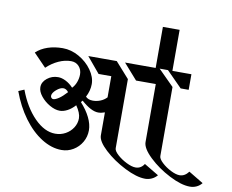

<svg xmlns="http://www.w3.org/2000/svg" viewBox="-104 -1112 1594 1322"><g transform="rotate(10 693.0 -450.5)"><path d="M1386 36Q1371 55 1349.5 65Q1328 75 1303 75Q1243 75 1158.5 31.5Q1074 -12 1012 -71.5Q950 -131 950 -174V-580H868H812L716 -689H930V-976H1047V-689H1180V-580H1124L1016 -689H958L1067 -580V-97Q1067 -78 1094 -52.5Q1121 -27 1157.5 -8.5Q1194 10 1220 10Q1256 10 1283 -26ZM972 -25 1074 36Q1058 55 1036 65Q1014 75 991 75Q931 75 847 32.5Q763 -10 701 -67.5Q639 -125 639 -166V-327Q615 -318 593 -318Q544 -318 474 -380L464 -368Q506 -322 529 -275Q552 -228 552 -186Q552 -141 530 -103Q508 -65 470.5 -42.5Q433 -20 389 -20Q319 -20 249 -64Q179 -108 121 -187Q63 -266 26 -368L66 -385Q110 -267 181 -195Q252 -123 327 -123Q366 -123 398.5 -141Q431 -159 450.5 -189.5Q470 -220 470 -255Q470 -292 436 -341Q412 -314 384 -299Q356 -284 330 -284Q297 -284 259.5 -305.5Q222 -327 196.5 -359Q171 -391 171 -421Q171 -457 204 -483.5Q237 -510 280 -510Q306 -510 334.5 -495.5Q363 -481 387 -455Q405 -473 415 -500Q425 -527 425 -554Q425 -588 404 -611Q383 -634 349 -634Q306 -634 262 -614Q218 -594 180 -558L92 -649Q125 -680 172.5 -696Q220 -712 277 -712Q336 -712 391.5 -680.5Q447 -649 481.5 -600Q516 -551 516 -503Q516 -456 492 -411Q510 -392 543 -392Q569 -392 594.5 -402Q620 -412 639 -432V-580H550L459 -689H658L755 -580V-97Q755 -78 783 -52.5Q811 -27 848.5 -8.5Q886 10 912 10Q950 10 972 -25ZM365 -420Q349 -441 329 -441Q307 -441 280.5 -418Q254 -395 254 -375Q254 -367 259.5 -361Q265 -355 272 -355Q287 -355 311 -371Q335 -387 365 -420Z"/></g></svg>

Font: Amita
Style: Bold
Weight: 700
Designer: Eduardo Rodriguez Tunni, Modular Infotech, Brian J. Bonislawsky
Foundry: Eduardo Rodriguez Tunni, Modular Infotech, Brian J. Bonislawsky
Version: Version 1.003